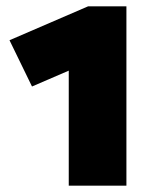

<svg xmlns="http://www.w3.org/2000/svg" viewBox="-20 -586 479 606"><path d="M379 0V-566H258L10 -459L81 -313L197 -363V0Z"/></svg>

Font: Catamaran Black
Style: Regular
Weight: 900
Designer: Pria Ravichandran
Version: Version 2.000